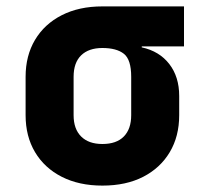

<svg xmlns="http://www.w3.org/2000/svg" viewBox="-20 -570 640 600"><path d="M300 10Q227 10 173 -17.5Q119 -45 89.5 -94.5Q60 -144 60 -210V-330Q60 -396 89.5 -445.5Q119 -495 173 -522.5Q227 -550 300 -550H555V-425H423V-422Q478 -410 509 -370Q540 -330 540 -270V-210Q540 -144 510.5 -94.5Q481 -45 427.5 -17.5Q374 10 300 10ZM300 -120Q344 -120 367 -143.5Q390 -167 390 -210V-330Q390 -384 367 -402Q344 -420 300 -420Q257 -420 233.5 -397Q210 -374 210 -330V-210Q210 -167 233.5 -143.5Q257 -120 300 -120Z"/></svg>

Font: JetBrains Mono NL ExtraBold
Style: Regular
Weight: 800
Designer: Philipp Nurullin, Konstantin Bulenkov
Foundry: JetBrains
Version: Version 2.304; ttfautohint (v1.8.4.7-5d5b)